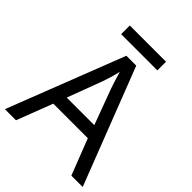

<svg xmlns="http://www.w3.org/2000/svg" viewBox="-237 -984 1113 1113"><g transform="rotate(45 319.5 -427.5)"><path d="M545 0 459 -221H176L91 0H0L279 -717H360L638 0ZM352 -517Q349 -525 342 -546Q335 -567 328.5 -589.5Q322 -612 318 -624Q311 -593 302 -563.5Q293 -534 287 -517L206 -301H432ZM466 -855V-784H169V-855Z"/></g></svg>

Font: Noto Sans Saurashtra
Style: Regular
Weight: 400
Designer: Monotype Design Team
Foundry: Monotype Imaging Inc.
Version: Version 2.001; ttfautohint (v1.8.4.7-5d5b)